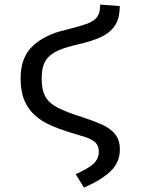

<svg xmlns="http://www.w3.org/2000/svg" viewBox="-20 -612 655 851"><path d="M424.1 -591.8 510.8 -585.1Q510.8 -527.7 486.9 -495.1Q463.1 -462.6 421.8 -445.1Q380.5 -427.7 328.7 -415.9Q276.4 -404.1 239.7 -389Q203.1 -373.8 183.8 -345.4Q164.6 -316.9 164.6 -264.6Q164.6 -213.8 180.8 -184.4Q196.9 -154.9 236.2 -134.6Q275.4 -114.4 344.6 -92.8Q393.8 -76.9 431.5 -60Q469.2 -43.1 490.3 -17.2Q511.3 8.7 511.3 50.8Q511.3 105.6 472.6 144.6Q433.8 183.6 352.3 219.5L315.4 160Q364.1 139 391 116.7Q417.9 94.4 417.9 59.5Q417.9 33.3 402.1 19Q386.2 4.6 356.7 -4.9Q327.2 -14.4 285.1 -26.7Q243.1 -39.5 204.6 -56.4Q166.2 -73.3 136.2 -99.5Q106.2 -125.6 88.7 -165.6Q71.3 -205.6 71.3 -264.1Q71.3 -357.9 125.1 -408.2Q179 -458.5 268.7 -479Q328.7 -493.8 362.6 -505.6Q396.4 -517.4 410.3 -536.4Q424.1 -555.4 424.1 -591.8Z"/></svg>

Font: FiraCode Nerd Font Mono
Style: Regular
Weight: 400
Monospace: yes
Designer: Carrois Corporate, Edenspiekermann AG, Nikita Prokopov
Foundry: Carrois Corporate, Edenspiekermann AG, Nikita Prokopov
Version: Version 6.002;Nerd Fonts 3.4.0